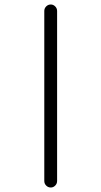

<svg xmlns="http://www.w3.org/2000/svg" viewBox="-20 -762 451 854"><path d="M234 43Q234 55 225.5 63.5Q217 72 206 72Q194 72 185.5 63.5Q177 55 177 43V-713Q177 -725 185.5 -733.5Q194 -742 206 -742Q217 -742 225.5 -733.5Q234 -725 234 -713Z"/></svg>

Font: Tsukimi Rounded
Style: Regular
Weight: 400
Designer: Takashi Funayama
Foundry: Takashi Funayama
Version: Version 1.032; ttfautohint (v1.8.3)